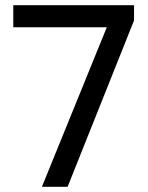

<svg xmlns="http://www.w3.org/2000/svg" viewBox="-20 -714 565 734"><path d="M140.2 0 400 -638.5 492.5 -636 238.5 0ZM30.8 -609.8V-694H492.5V-636L452 -609.8Z"/></svg>

Font: Outfit Thin
Style: Regular
Weight: 100
Designer: Rodrigo Fuenzalida
Foundry: fragTYPE
Version: Version 1.100;gftools[0.9.27]